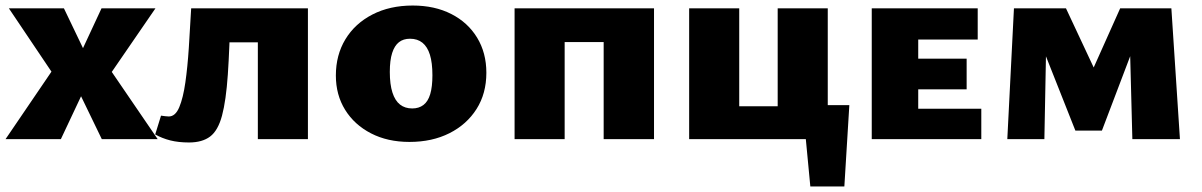

<svg xmlns="http://www.w3.org/2000/svg" viewBox="-23 -503 4343 694"><path d="M-3 0 163 -244 9 -473H208L277 -329L344 -473H539L381 -243L547 0H345L270 -155L197 0Z M660 12Q622 12 592.5 4.5Q563 -3 538 -17L559 -85Q566 -84 574 -83Q582 -82 587 -82Q611 -82 625 -115.5Q639 -149 647 -205Q655 -261 659.5 -330.5Q664 -400 668 -473H810Q807 -328 800.5 -233.5Q794 -139 779.5 -85Q765 -31 736.5 -9.5Q708 12 660 12ZM909 0V-473H1090V0ZM728 -350V-473H986V-350Z M1457 10Q1378 10 1318 -21Q1258 -52 1224.5 -106Q1191 -160 1191 -230Q1191 -304 1225.5 -361Q1260 -418 1323 -450.5Q1386 -483 1469 -483Q1548 -483 1608 -452.5Q1668 -422 1701.5 -367Q1735 -312 1735 -240Q1735 -165 1699.5 -109Q1664 -53 1601.5 -21.5Q1539 10 1457 10ZM1467 -111Q1491 -111 1507.5 -123.5Q1524 -136 1532 -162.5Q1540 -189 1540 -231Q1540 -276 1531 -305Q1522 -334 1504 -348.5Q1486 -363 1459 -363Q1435 -363 1419 -350.5Q1403 -338 1394.5 -311.5Q1386 -285 1386 -243Q1386 -198 1395.5 -168.5Q1405 -139 1423 -125Q1441 -111 1467 -111Z M2159 0V-473H2341V0ZM1837 0V-473H2018V0ZM1909 -351V-473H2266V-351Z M2788 0V-473H2969V0ZM2546 0V-119H2889V0ZM2468 0V-473H2649V0ZM2899 14V-123H3047L2967 14ZM2906 171 2878 -123H3047L3029 171Z M3128 0V-473H3296V0ZM3194 0V-110H3524V0ZM3194 -180V-291H3471V-180ZM3194 -360V-473H3511V-360Z M4070 0 4060 -384 4101 -402 3960 -31H3864L3704 -435L3757 -473H3830L3964 -187H3898L4026 -473H4211L4242 0ZM3618 0 3642 -473H3761L3752 0Z"/></svg>

Font: Ysabeau SC Black
Style: Regular
Weight: 900
Designer: Christian Thalmann (Catharsis Fonts)
Version: Version 2.001;gftools[0.9.30]; featfreeze: smcp